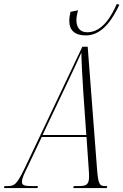

<svg xmlns="http://www.w3.org/2000/svg" viewBox="-77 -950 623 970"><path d="M357 -771C449 -771 501 -874 526 -926L513 -930C488 -873 442 -787 364 -787C324 -787 309 -815 309 -849C309 -861 312 -879 317 -898L279 -890C274 -868 273 -855 273 -845C273 -795 303 -771 357 -771ZM-57 0H112L115 -10H86C48 -10 34 -13 34 -31C34 -51 47 -75 60 -102L134 -258H360L371 -100C372 -84 373 -72 373 -59C373 -18 360 -10 321 -10H296L293 0H462L465 -10H455C426 -10 419 -18 413 -99L366 -714H339L51 -107C7 -16 -3 -10 -41 -10H-54ZM251 -506C301 -612 312 -634 334 -684C335 -633 340 -541 344 -482L359 -268H138Z"/></svg>

Font: Noto Serif Display ExtraCondensed ExtraLight
Style: Italic
Weight: 200
Width: 2
Italic angle: -12°
Designer: Monotype Design Team
Foundry: Monotype Imaging Inc.
Version: Version 2.009